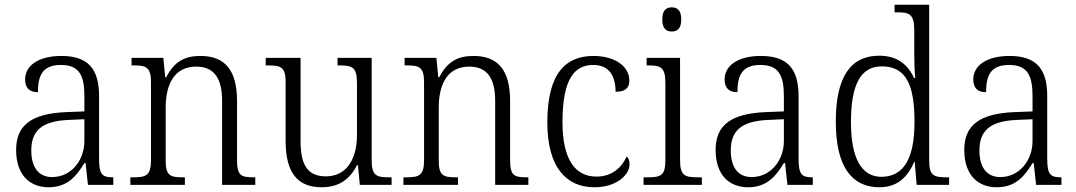

<svg xmlns="http://www.w3.org/2000/svg" viewBox="-20 -780 4541 810"><path d="M185 10C267 10 304 -40 336 -92H341L351 0H458V-32H454C410 -32 398 -46 398 -111V-375C398 -493 348 -544 239 -544C142 -544 86 -503 86 -445C86 -408 105 -391 140 -391C140 -462 160 -506 237 -506C320 -506 336 -454 336 -372V-310L259 -307C116 -301 48 -254 48 -148C48 -40 107 10 185 10ZM200 -33C139 -33 112 -79 112 -145C112 -224 151 -269 269 -274L336 -277V-185C336 -103 280 -33 200 -33Z M530 0H760V-32H752C699 -32 679 -38 679 -102V-326C679 -421 713 -499 808 -499C888 -499 917 -443 917 -354V0H1057V-32H1050C997 -32 980 -39 980 -105V-354C980 -485 928 -544 826 -544C761 -544 716 -522 681 -454H677L669 -536H535V-504H546C596 -504 617 -497 617 -433V-105C617 -39 596 -32 542 -32H530Z M1337 10C1406 10 1454 -20 1486 -83H1490L1498 0H1632V-32H1620C1570 -32 1548 -38 1548 -103V-536H1404V-504H1412C1467 -504 1486 -497 1486 -428V-210C1486 -112 1444 -36 1355 -36C1272 -36 1248 -92 1248 -186V-536H1101V-504H1111C1165 -504 1185 -497 1185 -434V-185C1185 -49 1237 10 1337 10Z M1682 0H1912V-32H1904C1851 -32 1831 -38 1831 -102V-326C1831 -421 1865 -499 1960 -499C2040 -499 2069 -443 2069 -354V0H2209V-32H2202C2149 -32 2132 -39 2132 -105V-354C2132 -485 2080 -544 1978 -544C1913 -544 1868 -522 1833 -454H1829L1821 -536H1687V-504H1698C1748 -504 1769 -497 1769 -433V-105C1769 -39 1748 -32 1694 -32H1682Z M2487 10C2586 10 2636 -46 2636 -86C2636 -102 2632 -112 2624 -120C2603 -74 2563 -35 2496 -35C2404 -35 2353 -111 2353 -265C2353 -450 2405 -506 2483 -506C2552 -506 2577 -456 2577 -393C2615 -393 2635 -406 2635 -440C2635 -503 2570 -544 2484 -544C2372 -544 2289 -478 2289 -264C2289 -69 2373 10 2487 10Z M2814 -647C2837 -647 2854 -659 2854 -698C2854 -737 2837 -749 2814 -749C2791 -749 2774 -737 2774 -698C2774 -659 2791 -647 2814 -647ZM2695 0H2941V-32H2923C2869 -32 2849 -39 2849 -105V-536H2708V-504H2717C2767 -504 2787 -496 2787 -431V-103C2787 -39 2767 -32 2713 -32H2695Z M3136 10C3218 10 3255 -40 3287 -92H3292L3302 0H3409V-32H3405C3361 -32 3349 -46 3349 -111V-375C3349 -493 3299 -544 3190 -544C3093 -544 3037 -503 3037 -445C3037 -408 3056 -391 3091 -391C3091 -462 3111 -506 3188 -506C3271 -506 3287 -454 3287 -372V-310L3210 -307C3067 -301 2999 -254 2999 -148C2999 -40 3058 10 3136 10ZM3151 -33C3090 -33 3063 -79 3063 -145C3063 -224 3102 -269 3220 -274L3287 -277V-185C3287 -103 3231 -33 3151 -33Z M3690 10C3766 10 3809 -33 3837 -97H3839L3847 0H3984V-32H3973C3920 -32 3900 -39 3900 -102V-760H3754V-728H3766C3815 -728 3837 -721 3837 -654V-556C3837 -523 3838 -484 3841 -451H3836C3810 -508 3765 -545 3689 -545C3570 -545 3506 -458 3506 -267C3506 -76 3574 10 3690 10ZM3699 -34C3615 -34 3570 -111 3570 -265C3570 -420 3609 -500 3700 -500C3805 -500 3838 -418 3838 -266C3838 -118 3797 -35 3699 -34Z M4185 10C4267 10 4304 -40 4336 -92H4341L4351 0H4458V-32H4454C4410 -32 4398 -46 4398 -111V-375C4398 -493 4348 -544 4239 -544C4142 -544 4086 -503 4086 -445C4086 -408 4105 -391 4140 -391C4140 -462 4160 -506 4237 -506C4320 -506 4336 -454 4336 -372V-310L4259 -307C4116 -301 4048 -254 4048 -148C4048 -40 4107 10 4185 10ZM4200 -33C4139 -33 4112 -79 4112 -145C4112 -224 4151 -269 4269 -274L4336 -277V-185C4336 -103 4280 -33 4200 -33Z"/></svg>

Font: Noto Serif Devanagari SemiCondensed Light
Style: Regular
Weight: 300
Width: 4
Designer: Universal Thirst, Indian Type Foundry and the Monotype Design Team
Foundry: Monotype Imaging Inc.
Version: Version 2.004